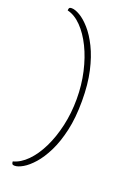

<svg xmlns="http://www.w3.org/2000/svg" viewBox="-171 -815 746 1054"><g transform="rotate(20 202.0 -288.0)"><path d="M58 172Q45 172 42.5 166Q40 160 40 153Q83 142 121.5 103Q160 64 189.5 4Q219 -56 236 -131Q253 -206 253 -288Q253 -370 236 -445Q219 -520 189.5 -580Q160 -640 121.5 -679.5Q83 -719 40 -729Q40 -737 42.5 -742.5Q45 -748 58 -748Q77 -748 105.5 -731.5Q134 -715 165 -680Q196 -645 223 -590.5Q250 -536 267 -461Q284 -386 284 -288Q284 -190 267 -115Q250 -40 223 14.5Q196 69 165 104Q134 139 105.5 155.5Q77 172 58 172Z"/></g></svg>

Font: Arima Thin Thin
Style: Regular
Weight: 250
Version: Version 1.100